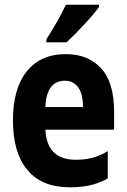

<svg xmlns="http://www.w3.org/2000/svg" viewBox="-20 -786 540 816"><path d="M263 -606Q297 -638 339 -683Q381 -728 401 -757V-766H260Q244 -732 223.5 -695.5Q203 -659 177 -619V-606ZM438 -28V-144Q419 -131 385 -119Q351 -107 302 -107Q179 -107 173 -235H465V-311Q465 -436 409.5 -496Q354 -556 260 -556Q152 -556 93.5 -482.5Q35 -409 35 -274Q35 -137 96.5 -63.5Q158 10 276 10Q338 10 378 -2.5Q418 -15 438 -28ZM257 -443Q290 -443 311 -416.5Q332 -390 333 -331H173Q177 -443 257 -443Z"/></svg>

Font: Noto Sans Mono UI Condensed
Style: Bold
Weight: 700
Width: 3
Designer: Monotype Design team
Foundry: Monotype Imaging Inc.
Version: 1.000